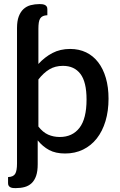

<svg xmlns="http://www.w3.org/2000/svg" viewBox="-20 -764 604 965"><path d="M173 -128Q195.5 -99 222.2 -87.2Q249 -75.5 280.5 -75.5Q344 -75.5 379.5 -121.5Q415 -167.5 415 -264Q415 -352 384.2 -392.5Q353.5 -433 296.5 -433Q257 -433 227.8 -415.2Q198.5 -397.5 173 -364.5ZM173 -442.5Q204.5 -477 243.5 -497.5Q282.5 -518 332.5 -518Q377 -518 412.8 -500.8Q448.5 -483.5 473.5 -451Q498.5 -418.5 512 -372.2Q525.5 -326 525.5 -268Q525.5 -206 510.2 -155.2Q495 -104.5 466.5 -68.2Q438 -32 397.5 -12.2Q357 7.5 307 7.5Q259.5 7.5 227 -10Q194.5 -27.5 169.5 -58.5V61.5Q169.5 97 161.5 120Q153.5 143 138.8 156.8Q124 170.5 103.8 176Q83.5 181.5 59 181.5Q53 181.5 46.2 181Q39.5 180.5 33.8 178Q28 175.5 24.2 170.5Q20.5 165.5 20.5 156.5V126Q47 125 56.2 109.8Q65.5 94.5 65.5 57.5V-623Q65.5 -658 74.2 -681.2Q83 -704.5 98.2 -718.5Q113.5 -732.5 134.2 -738Q155 -743.5 179.5 -743.5Q185.5 -743.5 192.2 -742.8Q199 -742 204.8 -739.5Q210.5 -737 214.2 -732Q218 -727 218 -718V-687.5Q205 -687 196.2 -683.2Q187.5 -679.5 182.2 -671.5Q177 -663.5 175 -650.5Q173 -637.5 173 -619Z"/></svg>

Font: Lato SemiBold
Style: Regular
Weight: 600
Designer: Lukasz Dziedzic with Adam Twardoch and Botio Nikoltchev
Foundry: tyPoland Lukasz Dziedzic
Version: Version 2.015; 2015-08-06; http://www.latofonts.com/